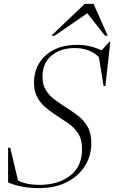

<svg xmlns="http://www.w3.org/2000/svg" viewBox="-20 -955 586 985"><path d="M448.5 -221.5Q448.5 -155.5 415.5 -103.2Q382.5 -51 322.5 -20.5Q262.5 10 181 10Q88.5 10 21.5 -19V-197H32.5L72.5 -28.5Q97.5 -16.5 125 -11.5Q152.5 -6.5 181.5 -6.5Q278 -6.5 339.5 -53.5Q401 -100.5 401 -191Q401 -241 379.5 -272.5Q358 -304 326.2 -325.2Q294.5 -346.5 264.5 -366Q234.5 -385.5 209.5 -407.8Q184.5 -430 169.5 -459.8Q154.5 -489.5 154.5 -531.5Q154.5 -587 181 -630.8Q207.5 -674.5 257 -699.8Q306.5 -725 377 -725Q412.5 -725 443.5 -717.2Q474.5 -709.5 501 -696.5L541 -740.5H546L520.5 -513.5H511.5L487.5 -661.5Q464 -685.5 432.2 -697Q400.5 -708.5 364 -708.5Q291 -708.5 244.5 -670Q198 -631.5 198 -561.5Q198 -520.5 215 -492.8Q232 -465 259.5 -444.5Q287 -424 318 -404.5Q349 -385 379 -362.2Q409 -339.5 428.8 -306Q448.5 -272.5 448.5 -221.5ZM243.5 -772 414.5 -935H460L532.5 -772H518.5L428 -887L260.5 -772Z"/></svg>

Font: Newsreader 72pt Light
Style: Italic
Weight: 300
Italic angle: -17°
Designer: Hugues Gentile
Foundry: Production Type
Version: Version 1.003; ttfautohint (v1.8.3)